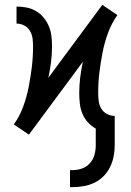

<svg xmlns="http://www.w3.org/2000/svg" viewBox="-20 -547 540 790"><path d="M268 223V153H278Q298 153 317 146.5Q336 140 349.5 125Q363 110 368.5 90.5Q374 71 374 51V-18Q356 -28 341.5 -44Q327 -60 319 -79.5Q311 -99 308.5 -120.5Q306 -142 306 -163Q306 -196 310 -228.5Q314 -261 321 -293L99 7L37 -35Q61 -69 75.5 -108.5Q90 -148 98 -189Q106 -230 111 -271.5Q116 -313 116 -355Q116 -372 114 -388.5Q112 -405 103.5 -419.5Q95 -434 80 -442Q65 -450 48 -450V-520Q69 -520 89.5 -516Q110 -512 128 -501.5Q146 -491 159.5 -474.5Q173 -458 181 -439Q189 -420 191.5 -399Q194 -378 194 -357Q194 -324 190 -291.5Q186 -259 179 -227L401 -527L463 -485Q439 -451 424.5 -411.5Q410 -372 402 -331Q394 -290 389 -248.5Q384 -207 384 -165Q384 -148 386 -131.5Q388 -115 396.5 -100.5Q405 -86 420 -78Q435 -70 452 -70V51Q452 74 447.5 97Q443 120 432.5 141Q422 162 405.5 178.5Q389 195 368 205Q347 215 324 219Q301 223 278 223Z"/></svg>

Font: Iosevka NFM
Style: Regular
Weight: 400
Monospace: yes
Designer: Belleve Invis
Foundry: Belleve Invis
Version: Version 29.0.4; ttfautohint (v1.8.4);Nerd Fonts 3.3.0